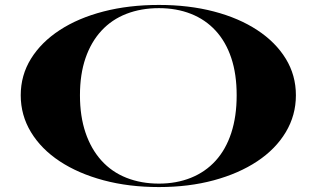

<svg xmlns="http://www.w3.org/2000/svg" viewBox="-20 -743 1283 778"><path d="M624 -723Q745 -723 846.5 -696.5Q948 -670 1022.5 -621Q1097 -572 1138 -505Q1179 -438 1179 -357Q1179 -276 1138 -207.5Q1097 -139 1022.5 -89.5Q948 -40 846.5 -12.5Q745 15 624 15Q502 15 399.5 -12.5Q297 -40 222 -89.5Q147 -139 105.5 -207.5Q64 -276 64 -357Q64 -438 105.5 -505Q147 -572 222 -621Q297 -670 399.5 -696.5Q502 -723 624 -723ZM624 -710Q552 -710 492.5 -687Q433 -664 391 -618.5Q349 -573 326.5 -507.5Q304 -442 304 -357Q304 -272 326.5 -205.5Q349 -139 391 -92.5Q433 -46 492.5 -22.5Q552 1 624 1Q695 1 753.5 -22.5Q812 -46 853.5 -91.5Q895 -137 917 -204Q939 -271 939 -357Q939 -443 917 -508.5Q895 -574 853.5 -619Q812 -664 753.5 -687Q695 -710 624 -710Z"/></svg>

Font: Kalnia Expanded
Style: Regular
Weight: 400
Width: 7
Designer: Frida Medrano
Foundry: Frida Medrano
Version: Version 1.105